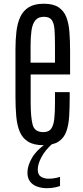

<svg xmlns="http://www.w3.org/2000/svg" viewBox="-20 -761 442 1018"><path d="M210 8.8Q159.2 8.8 129.2 -9.8Q99.1 -28.3 84.7 -62.7Q70.3 -97.2 66.2 -144.5Q62 -191.9 62 -248.5V-498Q62 -549.8 67.1 -594Q72.3 -638.2 87.6 -671.4Q103 -704.6 133.1 -722.9Q163.1 -741.2 212.4 -741.2Q262.2 -741.2 290.5 -722.4Q318.8 -703.6 331.8 -669.9Q344.7 -636.2 348.1 -590.8Q351.6 -545.4 351.6 -492.7V-366.2H142.6V-218.8Q142.6 -139.2 153.1 -99.9Q163.6 -60.5 209.5 -60.5Q239.3 -60.5 252 -79.3Q264.6 -98.1 268.1 -133.1Q271.5 -168 271.5 -216.3V-272.5H349.6V-246.6Q349.6 -190.4 346.7 -143.8Q343.8 -97.2 331.3 -63Q318.8 -28.8 290 -10Q261.2 8.8 210 8.8ZM142.1 -428.7H271.5V-522Q271.5 -570.8 269 -604.2Q266.6 -637.7 254.4 -654.8Q242.2 -671.9 212.9 -671.9Q182.1 -671.9 167 -652.8Q151.9 -633.8 147 -599.4Q142.1 -564.9 142.1 -518.6ZM229 236.8Q201.2 236.8 177.5 228.5Q153.8 220.2 139.6 201.9Q125.5 183.6 125.5 154.3Q125.5 117.7 149.7 75.9Q173.8 34.2 224.6 0H258.8Q219.2 35.2 199.7 72.3Q180.2 109.4 180.2 138.2Q180.2 165 197 175.8Q213.9 186.5 238.3 186.5Q260.7 186.5 279.1 181.9Q297.4 177.2 298.3 176.8V225.1Q293.5 227.5 273.2 232.2Q252.9 236.8 229 236.8Z"/></svg>

Font: Antonio ExtraLight
Style: Regular
Weight: 250
Designer: Vernon Adams
Foundry: Vernon Adams
Version: Version 1.002